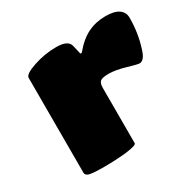

<svg xmlns="http://www.w3.org/2000/svg" viewBox="-134 -731 885 876"><g transform="rotate(-30 308.0 -292.5)"><path d="M350.1 -311V-20Q350.1 -9.3 293 -2Q237.3 3.9 175.8 3.9Q118.2 3.9 99.1 -1.2Q80.1 -6.3 80.1 -20V-520Q80.1 -539.6 138.2 -559.1Q197.3 -579.1 258.8 -579.1Q321.8 -579.1 329.1 -543.9L339.8 -498H347.2Q387.7 -547.4 430.2 -568.1Q472.7 -588.9 523.9 -588.9Q570.8 -588.9 593.5 -572.5Q616.2 -556.2 616.2 -527.8Q616.2 -446.3 591.8 -372.1Q577.1 -324.2 551.8 -324.2Q542 -324.2 492.2 -338.9Q440.9 -354 404.8 -354Q370.6 -354 360.4 -344.7Q350.1 -335.4 350.1 -311Z"/></g></svg>

Font: GGS TheRock Black
Style: Regular
Weight: 900
Designer: Rodrigo Fuenzalida (2012); Goodgame Studios (2014)
Foundry: Rodrigo Fuenzalida,2012;  GGS,2014
Version: Version 1.002 | FøM Mod